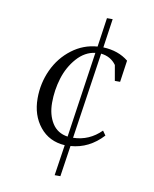

<svg xmlns="http://www.w3.org/2000/svg" viewBox="-83 -646 685 855"><g transform="rotate(10 260.0 -218.5)"><path d="M88.9 -178.2Q88.9 -246.6 116.9 -307.4Q145 -368.2 196.8 -407.5Q248.5 -446.8 312 -451.2L331.1 -583H356.9L337.9 -452.1Q406.7 -449.2 452.1 -412.1L438 -314H414.1L401.9 -383.8Q377.4 -418 333 -422.9L274.9 -32.2Q347.7 -33.7 400.9 -86.9L415 -66.9Q353.5 0 270 5.9L249 146H223.1L244.1 6.8Q172.9 2.4 130.9 -49.6Q88.9 -101.6 88.9 -178.2ZM155.8 -169.9Q155.8 -115.7 179.4 -77.9Q203.1 -40 250 -33.2L307.1 -421.9Q260.3 -416 224.6 -375.7Q189 -335.4 172.4 -281.2Q155.8 -227.1 155.8 -169.9Z"/></g></svg>

Font: Dihjauti S
Style: Italic
Weight: 400
Italic angle: -9°
Designer: T. Christopher White
Version: Version 3.0.0